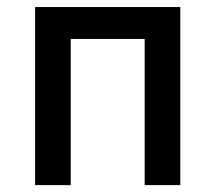

<svg xmlns="http://www.w3.org/2000/svg" viewBox="-20 -538 626 558"><path d="M400.4 0V-424.8H185.5V0H82V-517.6H503.9V0Z"/></svg>

Font: CaskaydiaMono NF
Style: Regular
Weight: 400
Designer: Aaron Bell
Foundry: Saja Typeworks
Version: Version 2111.001; ttfautohint (v1.8.4);Nerd Fonts 3.1.1